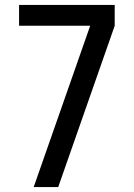

<svg xmlns="http://www.w3.org/2000/svg" viewBox="-20 -755 540 775"><path d="M116 0H215L443 -651V-735H57V-651H344Z"/></svg>

Font: Iosevka SS08 Medium
Style: Regular
Weight: 500
Monospace: yes
Designer: Belleve Invis
Foundry: Belleve Invis
Version: Version 3.4.3; ttfautohint (v1.8.3)